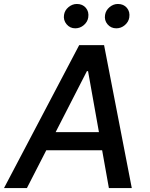

<svg xmlns="http://www.w3.org/2000/svg" viewBox="-41 -957 761 977"><path d="M95.9 0H-20.6L361.9 -727.3H488.6L629.6 0H513.1L478.7 -192.5H194.6ZM242.2 -284.8H462.4L407 -595.2H401.3ZM550.8 -812.9Q523.4 -812.9 506.2 -833.3Q489 -853.7 493.6 -881.4Q497.5 -904.8 516.7 -920.8Q535.9 -936.8 558.9 -936.8Q588.1 -936.8 604.8 -916.9Q621.4 -897 616.8 -867.9Q613.3 -845.5 594.3 -829.2Q575.3 -812.9 550.8 -812.9ZM342 -812.9Q315 -812.9 297.8 -833.6Q280.5 -854.4 284.8 -881.4Q288.4 -904.8 307.7 -920.8Q327.1 -936.8 350.1 -936.8Q379.3 -936.8 396 -916.9Q412.6 -897 408 -867.9Q404.5 -845.5 385.5 -829.2Q366.5 -812.9 342 -812.9Z"/></svg>

Font: Karasuma Gothic
Style: Medium Italic
Weight: 500
Italic angle: 9.39998°
Designer: Rasmus Andersson / Ryoko Nishizuka
Foundry: Genbu
Version: Version 1.00